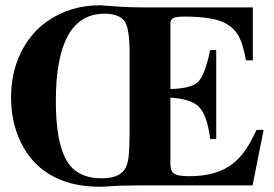

<svg xmlns="http://www.w3.org/2000/svg" viewBox="-20 -704 1040 729"><path d="M981 -211 939 0H509Q438 0 402 3Q374 5 359 5Q219 5 133 -67Q80 -112 51 -181.5Q22 -251 22 -334Q22 -426 58 -501.5Q94 -577 159 -623Q246 -684 361 -684Q365 -684 386.5 -682Q408 -680 445 -678Q482 -676 523 -676H940V-475H914Q903 -535 887.5 -564.5Q872 -594 841 -613Q794 -641 680 -641Q650 -641 638.5 -635.5Q627 -630 627 -615V-366Q707 -368 732.5 -393.5Q758 -419 778 -514H801V-176H778Q767 -265 736.5 -297Q706 -329 627 -333V-83Q627 -54 641.5 -44.5Q656 -35 699 -35Q806 -35 867 -85Q893 -107 911.5 -133.5Q930 -160 954 -211ZM472 -212V-503Q472 -595 454 -622Q433 -652 377 -652Q192 -652 192 -320Q192 -166 232 -96Q271 -27 366 -27Q429 -27 452 -59Q464 -75 468 -106Q472 -137 472 -212Z"/></svg>

Font: STIX
Style: Bold
Weight: 700
Designer: MicroPress Inc., with final additions and corrections provided by Coen Hoffman, Elsevier (retired)
Version: Version 1.1.1